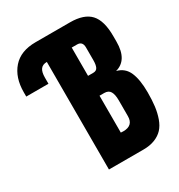

<svg xmlns="http://www.w3.org/2000/svg" viewBox="-199 -991 1045 1123"><g transform="rotate(-30 324.0 -429.5)"><path d="M440.9 0H208V-726.6Q179.2 -726.6 165.8 -708.7Q152.3 -690.9 152.3 -652.3V-611.3H2.4V-640.6Q2.4 -739.7 54.9 -799.6Q107.4 -859.4 208 -859.4H440.9Q535.2 -859.4 577.6 -813.5Q620.1 -767.6 620.1 -663.1V-625.5Q620.1 -501.5 532.2 -478Q586.4 -464.4 608.2 -413.6Q629.9 -362.8 629.9 -277.8Q629.9 -225.1 624.8 -184.3Q619.6 -143.6 606.9 -107.9Q594.2 -72.3 573 -49.3Q551.8 -26.4 518.6 -13.2Q485.4 0 440.9 0ZM393.1 -151.4Q460 -151.4 460 -214.8V-322.3Q460 -361.3 448.2 -381.3Q436.5 -401.4 407.7 -401.4H376V-152.3Q386.7 -151.4 393.1 -151.4ZM376 -726.6V-535.6H411.1Q433.1 -535.6 440.9 -552.2Q448.7 -568.8 448.7 -598.6V-685.1Q448.7 -726.6 412.1 -726.6Z"/></g></svg>

Font: Anton
Style: Regular
Weight: 400
Designer: Vernon Adams, Tural Alisoy
Foundry: Vernon Adams
Version: Version 2.300